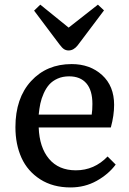

<svg xmlns="http://www.w3.org/2000/svg" viewBox="-20 -799 560 833"><path d="M277.8 -580.1Q266.6 -580.1 257.8 -585.7Q249 -591.3 236.8 -607.9L127.9 -752.9L154.8 -778.8L277.8 -679.2L404.8 -778.8L431.2 -753.9L316.9 -602.1Q299.3 -580.1 277.8 -580.1ZM286.1 14.2Q209.5 14.2 154.5 -21Q99.6 -56.2 73.2 -114.5Q46.9 -172.9 46.9 -247.1Q46.9 -373 114.7 -447Q182.6 -521 291 -521Q370.6 -521 422.9 -473.4Q475.1 -425.8 475.1 -344.2Q475.1 -297.9 460.9 -246.1H147.9Q150.9 -159.7 192.6 -109.9Q234.4 -60.1 309.1 -60.1Q389.2 -60.1 446.8 -120.1L481.9 -85Q450.7 -43 399.4 -14.4Q348.1 14.2 286.1 14.2ZM147.9 -301.8H377.9Q380.9 -321.3 380.9 -348.1Q380.9 -407.2 354.7 -437.5Q328.6 -467.8 279.8 -467.8Q252 -467.8 230 -458Q208 -448.2 193.8 -432.4Q179.7 -416.5 169.7 -394Q159.7 -371.6 155 -349.6Q150.4 -327.6 147.9 -301.8Z"/></svg>

Font: Literata Book
Style: Regular
Weight: 400
Designer: Latin by Veronika Burian and Jose Scaglione. Greek by Irene Vlachou. Cyrillic by Vera Evstafieva
Foundry: TypeTogether
Version: Version 2.003;PS 002.003;hotconv 1.0.88;makeotf.lib2.5.64775